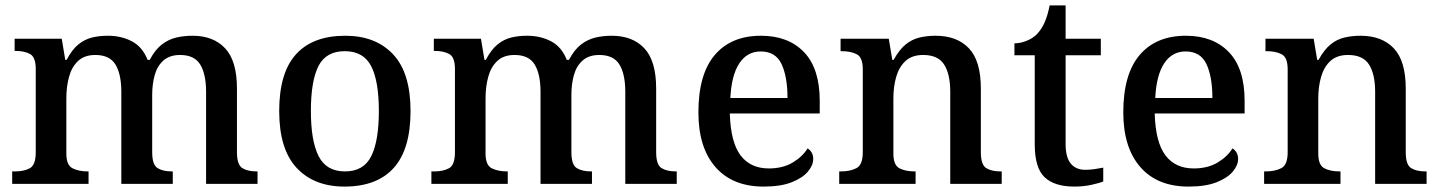

<svg xmlns="http://www.w3.org/2000/svg" viewBox="-20 -679 5315 709"><path d="M25 0V-46H35Q69 -46 90.5 -58Q112 -70 112 -117V-424Q112 -468 91 -479.5Q70 -491 37 -491H34V-536H208L221 -458H226Q246 -496 269.5 -515Q293 -534 320 -540.5Q347 -547 378 -547Q428 -547 467 -526.5Q506 -506 525 -458H533Q553 -496 578 -515Q603 -534 631.5 -540.5Q660 -547 691 -547Q768 -547 811.5 -500.5Q855 -454 855 -352V-117Q855 -71 874.5 -58.5Q894 -46 928 -46H931V0H741V-340Q741 -405 719.5 -440.5Q698 -476 645 -476Q607 -476 584 -456Q561 -436 551.5 -402.5Q542 -369 542 -329V-117Q542 -71 561.5 -58.5Q581 -46 615 -46H618V0H428V-340Q428 -405 406.5 -440.5Q385 -476 332 -476Q292 -476 268.5 -454Q245 -432 235 -395.5Q225 -359 225 -316V-112Q225 -69 248 -57.5Q271 -46 304 -46H307V0Z M1252 10Q1140 10 1075.5 -59Q1011 -128 1011 -269Q1011 -410 1073 -478.5Q1135 -547 1255 -547Q1367 -547 1431.5 -478.5Q1496 -410 1496 -269Q1496 -128 1434 -59Q1372 10 1252 10ZM1254 -46Q1323 -46 1351 -102.5Q1379 -159 1379 -269Q1379 -380 1350.5 -435Q1322 -490 1253 -490Q1184 -490 1156 -435Q1128 -380 1128 -269Q1128 -159 1156.5 -102.5Q1185 -46 1254 -46Z M1573 0V-46H1583Q1617 -46 1638.5 -58Q1660 -70 1660 -117V-424Q1660 -468 1639 -479.5Q1618 -491 1585 -491H1582V-536H1756L1769 -458H1774Q1794 -496 1817.5 -515Q1841 -534 1868 -540.5Q1895 -547 1926 -547Q1976 -547 2015 -526.5Q2054 -506 2073 -458H2081Q2101 -496 2126 -515Q2151 -534 2179.5 -540.5Q2208 -547 2239 -547Q2316 -547 2359.5 -500.5Q2403 -454 2403 -352V-117Q2403 -71 2422.5 -58.5Q2442 -46 2476 -46H2479V0H2289V-340Q2289 -405 2267.5 -440.5Q2246 -476 2193 -476Q2155 -476 2132 -456Q2109 -436 2099.5 -402.5Q2090 -369 2090 -329V-117Q2090 -71 2109.5 -58.5Q2129 -46 2163 -46H2166V0H1976V-340Q1976 -405 1954.5 -440.5Q1933 -476 1880 -476Q1840 -476 1816.5 -454Q1793 -432 1783 -395.5Q1773 -359 1773 -316V-112Q1773 -69 1796 -57.5Q1819 -46 1852 -46H1855V0Z M2800 10Q2685 10 2622 -62Q2559 -134 2559 -264Q2559 -405 2619.5 -476Q2680 -547 2790 -547Q2891 -547 2949 -486.5Q3007 -426 3007 -307V-260H2675Q2678 -154 2714.5 -105.5Q2751 -57 2819 -57Q2871 -57 2907.5 -79Q2944 -101 2962 -131Q2971 -126 2977 -116Q2983 -106 2983 -92Q2983 -69 2963.5 -45.5Q2944 -22 2903.5 -6Q2863 10 2800 10ZM2888 -317Q2888 -396 2866 -442.5Q2844 -489 2789 -489Q2739 -489 2710 -445Q2681 -401 2677 -317Z M3079 0V-46H3085Q3119 -46 3142.5 -58Q3166 -70 3166 -117V-423Q3166 -467 3144 -478.5Q3122 -490 3089 -490H3084V-536H3262L3275 -458H3280Q3301 -496 3324.5 -515Q3348 -534 3376 -540.5Q3404 -547 3435 -547Q3514 -547 3558 -500.5Q3602 -454 3602 -352V-117Q3602 -71 3621.5 -58.5Q3641 -46 3675 -46H3679V0H3489V-340Q3489 -405 3466.5 -440.5Q3444 -476 3389 -476Q3348 -476 3324 -454Q3300 -432 3289.5 -395.5Q3279 -359 3279 -316V-112Q3279 -69 3301.5 -57.5Q3324 -46 3357 -46H3361V0Z M3947 10Q3874 10 3837.5 -24.5Q3801 -59 3801 -146V-475H3726V-519Q3748 -519 3771.5 -528.5Q3795 -538 3810 -554Q3827 -572 3838 -597.5Q3849 -623 3856 -659H3915V-536H4045V-475H3915V-147Q3915 -98 3934 -75Q3953 -52 3987 -52Q4006 -52 4022 -54.5Q4038 -57 4054 -60V-9Q4040 -3 4010.5 3.5Q3981 10 3947 10Z M4369 10Q4254 10 4191 -62Q4128 -134 4128 -264Q4128 -405 4188.5 -476Q4249 -547 4359 -547Q4460 -547 4518 -486.5Q4576 -426 4576 -307V-260H4244Q4247 -154 4283.5 -105.5Q4320 -57 4388 -57Q4440 -57 4476.5 -79Q4513 -101 4531 -131Q4540 -126 4546 -116Q4552 -106 4552 -92Q4552 -69 4532.5 -45.5Q4513 -22 4472.5 -6Q4432 10 4369 10ZM4457 -317Q4457 -396 4435 -442.5Q4413 -489 4358 -489Q4308 -489 4279 -445Q4250 -401 4246 -317Z M4648 0V-46H4654Q4688 -46 4711.5 -58Q4735 -70 4735 -117V-423Q4735 -467 4713 -478.5Q4691 -490 4658 -490H4653V-536H4831L4844 -458H4849Q4870 -496 4893.5 -515Q4917 -534 4945 -540.5Q4973 -547 5004 -547Q5083 -547 5127 -500.5Q5171 -454 5171 -352V-117Q5171 -71 5190.5 -58.5Q5210 -46 5244 -46H5248V0H5058V-340Q5058 -405 5035.5 -440.5Q5013 -476 4958 -476Q4917 -476 4893 -454Q4869 -432 4858.5 -395.5Q4848 -359 4848 -316V-112Q4848 -69 4870.5 -57.5Q4893 -46 4926 -46H4930V0Z"/></svg>

Font: Noto Nastaliq Urdu Medium
Style: Regular
Weight: 500
Designer: Monotype Design Team (Patrick Giasson: type design, Kamal Mansour: OpenType code, Glenda Bellarosa). Updated by Simon Co
Foundry: Monotype Imaging Inc., Simon Cozens
Version: Version 3.007